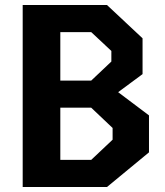

<svg xmlns="http://www.w3.org/2000/svg" viewBox="-20 -750 660 770"><path d="M129.1 -108.8H345.8L431.6 -189.8V-236.8L345.8 -318.1H129.1V-426.8H345.8L426.6 -503.2V-545.7L345.8 -621.2H129.1V-730H409L551.7 -596.4V-452.8L407.8 -346.3V-415L577.5 -287.2V-139L409 0H129.1ZM71 -730H221.9V0H71Z"/></svg>

Font: Monaspace Krypton Var ExLight
Style: Regular
Weight: 200
Designer: Riley Cran and the Lettermatic Team
Version: Version 1.200 (Monaspace Krypton Var)